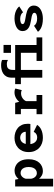

<svg xmlns="http://www.w3.org/2000/svg" viewBox="1250 -2050 999 3540"><g transform="rotate(-90 1750.0 -279.5)"><path d="M82.5 200V-500H208.5L225.5 -407.5V200ZM367.5 11Q320 11 283.2 -10Q246.5 -31 221.5 -63.5Q196.5 -96 184 -132Q171.5 -168 171.5 -198.5L224 -216.5Q225.5 -194 233.8 -172.8Q242 -151.5 255.8 -135.2Q269.5 -119 287.8 -109.5Q306 -100 328 -100Q360.5 -100 386.2 -117.2Q412 -134.5 426.8 -168.2Q441.5 -202 441.5 -251Q441.5 -300 427.2 -333Q413 -366 388.2 -383Q363.5 -400 331.5 -400Q309 -400 291 -391.2Q273 -382.5 259 -367.5Q245 -352.5 235.5 -333.8Q226 -315 221.5 -295.5L173 -314Q173 -344 186.2 -378Q199.5 -412 224.8 -442.2Q250 -472.5 287.2 -491.8Q324.5 -511 372.5 -511Q428 -511 476.5 -483.2Q525 -455.5 554.8 -398Q584.5 -340.5 584.5 -251Q584.5 -184 566.5 -134.5Q548.5 -85 517.8 -52.8Q487 -20.5 448.2 -4.8Q409.5 11 367.5 11Z M976.5 11Q926.5 11 879.8 -5.5Q833 -22 796.2 -54.8Q759.5 -87.5 738 -136.8Q716.5 -186 716.5 -251Q716.5 -316 737.8 -365Q759 -414 796 -446.8Q833 -479.5 880 -495.8Q927 -512 978 -512Q1030.5 -512 1077.5 -496.8Q1124.5 -481.5 1160.8 -451.2Q1197 -421 1217.8 -374.8Q1238.5 -328.5 1238.5 -266.5Q1238.5 -255.5 1237.5 -242.5Q1236.5 -229.5 1234.5 -219.5H831V-304.5H1090.5Q1090.5 -306 1090.5 -307Q1090.5 -308 1090.5 -309.5Q1090.5 -337 1076.2 -359.2Q1062 -381.5 1037.5 -394.5Q1013 -407.5 981 -407.5Q958 -407.5 936.5 -398.5Q915 -389.5 898.2 -371Q881.5 -352.5 871.5 -323Q861.5 -293.5 861.5 -252Q861.5 -201.5 877.8 -166.2Q894 -131 921.8 -112.5Q949.5 -94 985 -94Q1016.5 -94 1037.8 -104.8Q1059 -115.5 1071.8 -130.2Q1084.5 -145 1090 -158L1218.5 -95.5Q1204.5 -72 1182.5 -52.8Q1160.5 -33.5 1130.2 -19Q1100 -4.5 1061.8 3.2Q1023.5 11 976.5 11Z M1415 0V-105.5H1512.5V-394.5H1415V-500H1624L1655.5 -380.5V-105.5H1768.5V0ZM1653 -289.5 1605 -313.5Q1605.5 -347 1617.5 -377Q1629.5 -407 1650 -431.8Q1670.5 -456.5 1697.2 -474.5Q1724 -492.5 1753.5 -502.2Q1783 -512 1812.5 -512Q1849 -512 1866.5 -506Q1884 -500 1888.5 -496L1859 -377.5Q1855 -381 1839 -386Q1823 -391 1795.5 -391Q1771.5 -391 1748.2 -382.8Q1725 -374.5 1705.2 -360Q1685.5 -345.5 1671.8 -327.2Q1658 -309 1653 -289.5Z M2397 0V-105.5H2547.5V-394.5H2358.5V-500H2690.5V-105.5H2830.5V0ZM2545.5 -714.5H2691.5V-577H2545.5ZM2088.5 0V-562Q2088.5 -620 2108.8 -658.2Q2129 -696.5 2162.5 -718.5Q2196 -740.5 2236 -749.8Q2276 -759 2315.5 -759Q2350.5 -759 2376.2 -753.5Q2402 -748 2415 -740.5V-633.5Q2402.5 -641 2384 -647.2Q2365.5 -653.5 2336 -653.5Q2315.5 -653.5 2296.5 -649.2Q2277.5 -645 2263 -633.2Q2248.5 -621.5 2240 -599.5Q2231.5 -577.5 2231.5 -543V0ZM1969.5 -394.5V-500H2406.5V-394.5Z M3175 11Q3117 11 3070.2 0.2Q3023.5 -10.5 2989 -30.8Q2954.5 -51 2933.5 -79.5L3044.5 -152Q3053.5 -138.5 3066.8 -127.8Q3080 -117 3097.2 -109.5Q3114.5 -102 3135.5 -98.5Q3156.5 -95 3179.5 -95Q3201 -95 3219.8 -98Q3238.5 -101 3253.2 -107.2Q3268 -113.5 3276.2 -123.5Q3284.5 -133.5 3284.5 -147.5Q3284.5 -164.5 3266.8 -175.8Q3249 -187 3216 -195Q3183 -203 3136 -209.5Q3101 -214.5 3067.2 -224.8Q3033.5 -235 3006.5 -252.8Q2979.5 -270.5 2963.5 -297.8Q2947.5 -325 2947.5 -363Q2947.5 -395 2960.5 -419.2Q2973.5 -443.5 2996.8 -461Q3020 -478.5 3050 -489.8Q3080 -501 3113.8 -506.5Q3147.5 -512 3181.5 -512Q3238.5 -512 3282.8 -498.8Q3327 -485.5 3357.2 -465.2Q3387.5 -445 3402 -424.5L3294 -354.5Q3287.5 -366 3275.5 -375.8Q3263.5 -385.5 3247.5 -392.8Q3231.5 -400 3212.5 -403.8Q3193.5 -407.5 3173 -407.5Q3156.5 -407.5 3139.5 -405.2Q3122.5 -403 3108 -397.5Q3093.5 -392 3084.8 -383.5Q3076 -375 3076 -362Q3076 -346.5 3091.5 -336.2Q3107 -326 3134.8 -319.5Q3162.5 -313 3199 -307.5Q3225.5 -303.5 3255.2 -297.2Q3285 -291 3314 -281Q3343 -271 3366.5 -254.8Q3390 -238.5 3404 -214.2Q3418 -190 3418 -156.5Q3418 -121.5 3404.8 -94.2Q3391.5 -67 3367.8 -47Q3344 -27 3313 -14.2Q3282 -1.5 3246.8 4.8Q3211.5 11 3175 11Z"/></g></svg>

Font: Trispace Thin SemiBold
Style: Regular
Weight: 600
Version: Version 1.210